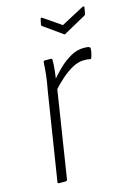

<svg xmlns="http://www.w3.org/2000/svg" viewBox="-103 -703 524 757"><g transform="rotate(-15 159.0 -324.0)"><path d="M42 0Q36 0 37 -6L94 -368Q100 -398 103 -425.5Q106 -453 107 -476Q107 -482 113 -482H138Q143 -482 143 -476Q143 -454 140 -428Q137 -402 133 -381V-371L76 -6Q75 0 68 0ZM123 -351 128 -392Q147 -415 170 -437.5Q193 -460 219.5 -475Q246 -490 273 -490Q281 -490 286.5 -489.5Q292 -489 296 -487Q300 -486 300 -481Q300 -473 298 -463.5Q296 -454 293 -446Q291 -439 285 -441Q281 -442 275.5 -442.5Q270 -443 262 -443Q239 -443 215 -430Q191 -417 167.5 -396Q144 -375 123 -351ZM310 -647Q320 -651 318 -643L314 -620Q313 -617 312 -615Q311 -613 307 -611L220 -563Q216 -559 212 -563L140 -614Q137 -616 135.5 -618Q134 -620 135 -623L139 -642Q140 -651 147 -647L218 -598Z"/></g></svg>

Font: Sofia Sans Condensed ExtraLight
Style: Italic
Weight: 250
Italic angle: -9°
Version: Version 4.100